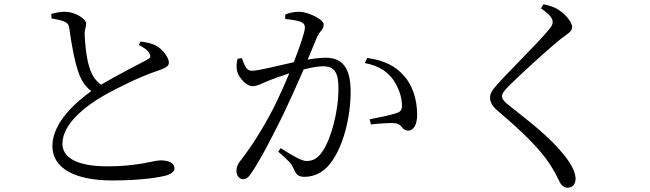

<svg xmlns="http://www.w3.org/2000/svg" viewBox="-20 -817 3040 898"><path d="M220 -752 221 -731C236 -728 260 -724 276 -718C296 -711 302 -701 304 -685C314 -612 329 -528 348 -476C359 -444 378 -412 407 -391C342 -344 225 -247 225 -134C225 -30 330 27 505 27C641 27 723 13 760 3C780 -3 796 -15 796 -28C796 -58 765 -67 730 -67C701 -67 626 -39 484 -39C328 -39 272 -86 272 -145C272 -238 382 -322 462 -368C531 -408 643 -461 706 -482C746 -496 770 -504 770 -524C770 -545 745 -584 709 -604C691 -614 665 -619 638 -623L629 -607C650 -596 672 -583 680 -565C687 -552 683 -545 667 -537C630 -517 526 -465 453 -421C424 -441 408 -469 398 -503C384 -544 377 -617 376 -655C375 -679 383 -689 383 -707C382 -730 329 -762 284 -762C264 -762 246 -759 220 -752Z M1686 -522C1751 -510 1791 -483 1819 -444C1849 -402 1858 -358 1860 -332C1861 -306 1858 -297 1837 -289C1810 -279 1746 -266 1709 -259L1715 -235C1749 -239 1812 -244 1833 -240C1862 -234 1860 -206 1889 -206C1918 -207 1931 -240 1931 -280C1931 -357 1906 -423 1869 -463C1829 -508 1779 -534 1698 -546ZM1314 -728C1338 -726 1375 -721 1390 -713C1403 -707 1406 -699 1406 -687C1406 -668 1384 -603 1354 -526C1280 -510 1190 -486 1158 -486C1129 -486 1122 -518 1111 -545L1091 -542C1086 -523 1085 -500 1089 -484C1097 -452 1134 -414 1160 -414C1185 -414 1199 -425 1242 -442C1262 -450 1296 -462 1333 -474C1309 -416 1282 -357 1258 -309C1201 -201 1157 -133 1102 -62C1089 -45 1086 -33 1086 -16C1086 7 1102 21 1116 21C1131 21 1142 14 1157 -10C1200 -73 1250 -171 1305 -282C1337 -349 1371 -425 1400 -492C1434 -501 1467 -507 1490 -507C1546 -507 1563 -476 1563 -403C1563 -289 1526 -167 1493 -116C1467 -75 1444 -64 1413 -64C1390 -64 1345 -91 1293 -124L1281 -108C1337 -60 1344 -48 1351 -33C1364 -4 1371 10 1404 10C1455 10 1496 -15 1525 -53C1584 -127 1620 -267 1620 -388C1620 -506 1577 -547 1502 -547C1479 -547 1446 -543 1419 -538L1463 -644C1474 -669 1494 -680 1494 -702C1494 -727 1420 -762 1379 -762C1352 -762 1331 -756 1314 -749Z M2510 -778C2551 -750 2565 -731 2565 -714C2565 -702 2559 -692 2542 -672C2496 -616 2348 -472 2298 -413C2282 -396 2272 -378 2272 -360C2272 -338 2285 -317 2311 -296C2432 -193 2504 -121 2551 -50C2579 -8 2588 17 2599 37C2606 50 2618 61 2634 61C2659 61 2672 44 2672 18C2672 -11 2651 -50 2623 -86C2552 -176 2465 -241 2362 -323C2340 -340 2328 -353 2328 -366C2328 -378 2334 -389 2363 -418C2405 -460 2537 -582 2604 -636C2639 -662 2656 -670 2656 -691C2656 -715 2619 -757 2584 -776C2564 -787 2546 -792 2522 -797Z"/></svg>

Font: Harano Aji Mincho TW
Style: Regular
Weight: 400
Foundry: Masamichi Hosoda
Version: HaranoAjiMinchoTW-Regular version 20230610;ttx 4.39.4